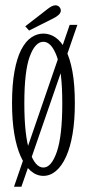

<svg xmlns="http://www.w3.org/2000/svg" viewBox="-20 -654 346 726"><path d="M33 52 243.5 -560H272.5L61 52ZM144 11Q118 11 96.2 -7.8Q74.5 -26.5 58.5 -62Q42.5 -97.5 34 -148.2Q25.5 -199 25.5 -263.5Q25.5 -334 34.8 -384.2Q44 -434.5 60.2 -466Q76.5 -497.5 98 -512.2Q119.5 -527 144 -527Q168.5 -527 190 -512.2Q211.5 -497.5 228 -466Q244.5 -434.5 253.8 -384.2Q263 -334 263 -263.5Q263 -199 254.5 -148.2Q246 -97.5 230 -62Q214 -26.5 192 -7.8Q170 11 144 11ZM144 -20.5Q174.5 -20.5 195 -80.2Q215.5 -140 215.5 -263.5Q215.5 -385 195 -440.5Q174.5 -496 144 -496Q113 -496 92.5 -440.5Q72 -385 72 -263.5Q72 -140 92.5 -80.2Q113 -20.5 144 -20.5ZM90 -538.5 75.5 -554.5 160 -620Q167.5 -626 175.2 -630Q183 -634 190 -634Q195.5 -634 200.2 -631.2Q205 -628.5 207.5 -623.5Q210 -619.5 210 -614.5Q210 -605 200.8 -597Q191.5 -589 179.5 -583.5Z"/></svg>

Font: Imbue Thin 10pt ExtraLight
Style: Regular
Weight: 250
Version: Version 1.102